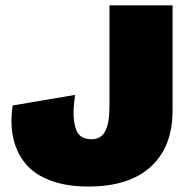

<svg xmlns="http://www.w3.org/2000/svg" viewBox="-20 -680 693 710"><path d="M618.2 -660.2V-272Q618.2 -137.2 537.8 -63.7Q457.5 9.8 307.1 9.8Q225.6 9.8 166 -12.7Q106.4 -35.2 73.5 -75.9Q40.5 -116.7 28.8 -170.7Q17.1 -224.6 26.9 -290L257.8 -329.1Q248.5 -267.6 253.9 -231Q259.3 -194.3 274.7 -179.7Q290 -165 318.8 -165Q353 -165 368.9 -194.3Q384.8 -223.6 384.8 -289.1V-660.2Z"/></svg>

Font: Work Sans Black
Style: Regular
Weight: 900
Designer: Wei Huang
Foundry: Wei Huang
Version: Version 2.012